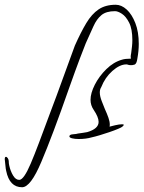

<svg xmlns="http://www.w3.org/2000/svg" viewBox="-165 -543 604 808"><path d="M-72 245Q-125 245 -139 176Q-141 168 -142 155.5Q-143 143 -145 127Q-145 117 -140 117Q-136 117 -132 123Q-128 129 -128 138V141Q-128 143 -127.5 146Q-127 149 -126 154Q-121 177 -110 195.5Q-99 214 -84 214Q-65 214 -36 146Q-21 111 -1 58Q19 5 46 -68L73 -140L150 -351Q175 -407 198 -445.5Q221 -484 250 -503.5Q279 -523 322 -523Q346 -523 368 -503Q390 -483 404.5 -446Q419 -409 419 -358Q419 -329 413 -296Q410 -274 401 -271Q392 -268 382 -269Q378 -269 374 -270.5Q370 -272 367 -272Q339 -272 308 -244.5Q277 -217 261 -176Q255 -167 255 -154Q255 -138 263.5 -116.5Q272 -95 276 -85Q286 -63 291.5 -47Q297 -31 297 -19Q297 -13 296 -10L320 -16Q337 -20 349 -20Q356 -20 356 -17Q356 -16 350 -10Q347 -7 331.5 -0.5Q316 6 295.5 13Q275 20 255 26Q235 32 221 35Q197 42 166 42Q150 42 138 39Q127 36 127 31Q127 23 143 22Q158 21 163 19L184 16Q195 14 202 13Q250 -1 250 -30Q250 -50 229 -81Q216 -100 216 -123Q216 -151 234 -186.5Q252 -222 282.5 -252Q313 -282 349 -292Q362 -296 382 -296H386Q386 -298 385.5 -300Q385 -302 385 -304Q385 -307 385.5 -311Q386 -315 387 -319Q389 -334 390.5 -347.5Q392 -361 392 -374Q392 -421 378.5 -447.5Q365 -474 348 -485Q331 -496 319 -496Q282 -496 262 -479.5Q242 -463 228.5 -433Q215 -403 196 -361Q189 -344 171 -296.5Q153 -249 125 -170Q90 -70 61 7Q32 84 9 138Q-36 245 -72 245Z"/></svg>

Font: Allison
Style: Regular
Weight: 400
Designer: Robert E. Leuschke
Foundry: Robert E. Leuschke
Version: Version 1.010; ttfautohint (v1.8.3)